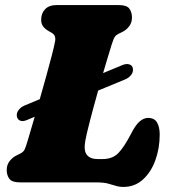

<svg xmlns="http://www.w3.org/2000/svg" viewBox="-20 -720 678 758"><path d="M46.5 -261Q44.5 -273.5 53.2 -285.2Q62 -297 77 -303.5L137 -328.5Q150 -374 162.5 -419.2Q175 -464.5 184.5 -501Q194 -537.5 197.5 -557Q201.5 -580 185.5 -589.5L171 -598Q158.5 -605 150.5 -615.5Q142.5 -626 142.5 -642Q142.5 -667.5 158.2 -683.8Q174 -700 203.5 -700H448.5Q480.5 -700 490.8 -685.8Q501 -671.5 501 -651Q501 -630.5 490 -616.2Q479 -602 465 -595L448 -586.5Q438.5 -582 433.5 -575Q428.5 -568 421.5 -546Q412.5 -517.5 404 -488.8Q395.5 -460 387 -431.5L463 -463Q478.5 -469.5 490.5 -465.8Q502.5 -462 504.5 -450Q507 -436.5 498 -424.5Q489 -412.5 473 -406L367.5 -362.5Q348 -293 334.2 -239.5Q320.5 -186 317 -165.5Q309.5 -125 323 -108.5Q336.5 -92 365.5 -92H385Q423.5 -92 446.5 -115Q469.5 -138 498.5 -194Q516 -228 532 -241.2Q548 -254.5 564.5 -254.5Q589.5 -254.5 600 -236.5Q610.5 -218.5 610.5 -189Q610.5 -135 593.5 -87.8Q576.5 -40.5 544.2 -11.2Q512 18 467 18Q450.5 18 436.8 13.5Q423 9 405.5 4.5Q388 0 358.5 0H59Q27.5 0 17 -14Q6.5 -28 6.5 -49Q6.5 -68.5 17.2 -83Q28 -97.5 43.5 -105.5L59.5 -113.5Q72 -119.5 76.8 -129Q81.5 -138.5 88.5 -162Q93 -177.5 100.5 -202.8Q108 -228 117 -259L86 -246Q71 -239.5 60 -243.5Q49 -247.5 46.5 -261Z"/></svg>

Font: Fraunces 9pt SuperSoft Black
Style: Italic
Weight: 900
Italic angle: -16°
Version: Version 1.000;[0bf87f6ff]